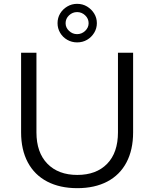

<svg xmlns="http://www.w3.org/2000/svg" viewBox="-20 -975 805 1001"><path d="M170 -285Q170 -180 227 -121.5Q284 -63 383 -63Q482 -63 538.5 -121Q595 -179 595 -285V-700H674V-285Q674 -194 639.5 -128.5Q605 -63 539.5 -28.5Q474 6 383 6Q292 6 226 -28.5Q160 -63 125 -128.5Q90 -194 90 -285V-700H170ZM382 -955Q411 -955 434 -941Q457 -927 471 -904.5Q485 -882 485 -854Q485 -827 471 -804Q457 -781 434 -767.5Q411 -754 382 -754Q354 -754 330.5 -767.5Q307 -781 293.5 -804Q280 -827 280 -854Q280 -882 293.5 -904.5Q307 -927 330.5 -941Q354 -955 382 -955ZM382 -912Q358 -912 340 -895Q322 -878 322 -854Q322 -831 340 -814Q358 -797 382 -797Q406 -797 424 -814Q442 -831 442 -854Q442 -878 424 -895Q406 -912 382 -912Z"/></svg>

Font: Alexandria Light
Style: Regular
Weight: 300
Designer: Mohamed Gaber
Foundry: Kief Type Foundry
Version: Version 5.100